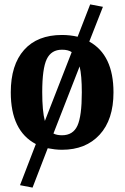

<svg xmlns="http://www.w3.org/2000/svg" viewBox="-20 -670 569 873"><path d="M128 183 71 172 143 -15Q29 -75 29 -250Q29 -375 89.5 -443Q150 -511 262 -511Q298 -511 333 -503L390 -650L448 -639L386 -481Q496 -420 496 -250Q496 -126 433 -57.5Q370 11 262 11Q245 11 228.5 9Q212 7 197 4ZM184 -120 306 -433Q290 -444 262 -444Q213 -444 192.5 -401Q172 -358 172 -251Q172 -165 184 -120ZM262 -55Q312 -55 332 -98.5Q352 -142 352 -250Q352 -327 342 -368L223 -63Q238 -55 262 -55Z"/></svg>

Font: Arsenal SC
Style: Bold
Weight: 700
Designer: Andrij Shevchenko
Foundry: Stairsfor
Version: Version 2.001; ttfautohint (v1.8.4.7-5d5b)